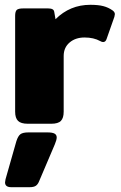

<svg xmlns="http://www.w3.org/2000/svg" viewBox="-20 -515 502 799"><path d="M43 -50V-449Q43 -467 49.5 -473.5Q56 -480 77 -480H180Q192 -480 198.5 -476.5Q205 -473 206 -464L211 -435Q271 -495 356 -495Q389 -495 410 -489.5Q431 -484 448 -472Q458 -465 458 -456Q458 -453 456 -445L424 -354Q420 -340 409 -340Q404 -340 397 -344Q370 -359 332 -359Q294 -359 269.5 -338Q245 -317 245 -282V-50Q245 -24 233.5 -12Q222 0 193 0H96Q67 0 55 -12Q43 -24 43 -50ZM1 244Q1 241 3 231L48 73Q55 51 65 43.5Q75 36 98 36H178Q198 36 207 41Q216 46 216 57Q216 67 208 86L142 241Q137 253 128.5 258.5Q120 264 103 264H27Q1 264 1 244Z"/></svg>

Font: Mitr SemiBold
Style: Regular
Weight: 600
Designer: Thanarat Vachiruckul
Foundry: Cadson Demak
Version: Version 1.003